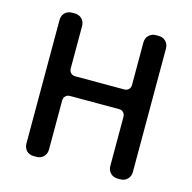

<svg xmlns="http://www.w3.org/2000/svg" viewBox="-107 -845 955 953"><g transform="rotate(15 370.5 -368.5)"><path d="M148 0Q125 0 111 -14.5Q97 -29 97 -52V-685Q97 -708 111 -722.5Q125 -737 149 -737H161Q184 -737 198.5 -722.5Q213 -708 213 -685V-467Q213 -454 222 -445Q231 -436 245 -436H497Q511 -436 519.5 -445Q528 -454 528 -467V-685Q528 -708 542.5 -722.5Q557 -737 580 -737H592Q615 -737 629.5 -722.5Q644 -708 644 -685V-52Q644 -29 629.5 -14.5Q615 0 592 0H580Q557 0 542.5 -14.5Q528 -29 528 -52V-303Q528 -317 519.5 -326Q511 -335 497 -335H245Q231 -335 222 -326Q213 -317 213 -303V-52Q213 -29 198.5 -14.5Q184 0 161 0Z"/></g></svg>

Font: Chiron GoRound TC M
Style: Regular
Weight: 500
Designer: Ryoko NISHIZUKA 西塚涼子 (kana, bopomofo & ideographs); Paul D. Hunt (Latin, Greek & Cyrillic); Sandoll Communications 산돌커뮤니
Foundry: Adobe
Version: Version 1.000;hotconv 1.1.1;makeotfexe 2.6.0